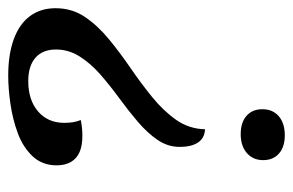

<svg xmlns="http://www.w3.org/2000/svg" viewBox="-176 -420 730 479"><g transform="rotate(90 189.5 -180.0)"><path d="M138 165Q85 165 47 151Q9 137 -10.5 110.5Q-30 84 -30 47Q-30 6 -8.5 -26Q13 -58 47 -86Q81 -114 119 -140Q157 -166 191.5 -194Q226 -222 248.5 -254Q271 -286 272 -326Q294 -325 305 -308.5Q316 -292 316 -263Q316 -233 298.5 -207.5Q281 -182 253.5 -158.5Q226 -135 194.5 -112Q163 -89 135.5 -65Q108 -41 90.5 -13.5Q73 14 73 46Q73 79 93.5 97Q114 115 152 115Q199 115 227.5 90.5Q256 66 256 25Q256 14 254.5 4Q253 -6 249 -16Q259 -18 268.5 -19Q278 -20 288 -20Q313 -20 329 -13Q345 -6 353.5 8.5Q362 23 362 44Q362 80 339.5 104Q317 128 282 141Q247 154 208.5 159.5Q170 165 138 165ZM284 -415Q255 -415 238.5 -429.5Q222 -444 222 -469Q222 -495 239.5 -510Q257 -525 287 -525Q316 -525 332.5 -510.5Q349 -496 349 -471Q349 -446 331.5 -430.5Q314 -415 284 -415Z"/></g></svg>

Font: Sansita Swashed Light
Style: Regular
Weight: 300
Designer: Pablo Cosgaya
Foundry: Omnibus-Type
Version: Version 1.003